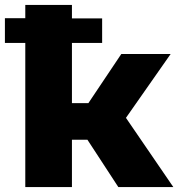

<svg xmlns="http://www.w3.org/2000/svg" viewBox="-41 -762 726 782"><path d="M315 -193H252V0H62V-587H-21V-688H62V-742H252V-687H375V-587H252V-342H319L453 -542H654L472 -282L665 0H441Z"/></svg>

Font: Montserrat Alternates ExtraBold
Style: Regular
Weight: 800
Designer: Julieta Ulanovsky
Foundry: Julieta Ulanovsky
Version: Version 7.200